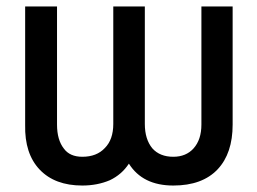

<svg xmlns="http://www.w3.org/2000/svg" viewBox="-20 -570 804 600"><path d="M609.4 -549.8H707V-180.7Q707 -90.8 660.2 -41Q612.3 9.8 521.5 9.8Q425.8 9.8 382.8 -58.6Q360.4 -24.4 323.2 -6.8Q284.2 9.8 237.3 9.8Q151.4 9.8 104 -40Q56.6 -89.8 58.6 -179.7V-549.8H158.2V-180.7Q158.2 -132.8 179.7 -105.5Q198.2 -80.1 237.3 -80.1Q282.2 -80.1 307.6 -107.4Q334 -133.8 334 -182.6V-549.8H432.6V-182.6Q432.6 -134.8 456.1 -106.4Q479.5 -80.1 521.5 -80.1Q561.5 -80.1 585 -106.4Q609.4 -133.8 609.4 -180.7Z"/></svg>

Font: RobotoJAA
Style: Medium
Weight: 500
Version: Version 2.05; 2016-11-05